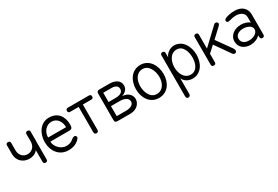

<svg xmlns="http://www.w3.org/2000/svg" viewBox="66 -1644 4257 2945"><g transform="rotate(-30 2194.0 -172.0)"><path d="M65 -368C65 -254 153 -175 264 -175C315 -175 373 -192 411 -241V-37C411 -12 423 0 447 0C472 0 484 -12 484 -37V-347C485 -354 485 -361 485 -368V-525C485 -547 475 -559 456 -561C455 -561 453 -562 452 -562H447C422 -562 410 -550 410 -525V-392C410 -312 354 -250 274 -250C195 -250 140 -311 140 -392V-525C140 -550 128 -562 102 -562C77 -562 65 -550 65 -525Z M671 -315C671 -415 740 -500 836 -500C931 -500 990 -417 990 -315ZM833 -574C677 -574 591 -427 591 -280C591 -122 684 12 849 12C938 12 1007 -18 1054 -77C1059 -82 1061 -89 1061 -97C1061 -120 1047 -131 1028 -131C1014 -131 998 -125 985 -113C940 -73 905 -62 849 -62C760 -62 670 -153 670 -243H1008C1055 -243 1064 -270 1064 -324C1064 -470 981 -574 833 -574Z M1312 -42C1312 -14 1325 0 1350 0C1374 0 1386 -14 1386 -42V-487H1534C1559 -487 1572 -499 1572 -523C1572 -548 1559 -560 1534 -560H1165C1138 -560 1125 -548 1125 -523C1125 -499 1138 -487 1165 -487H1312Z M1747 -250H1901C1970 -250 2050 -228 2050 -159C2050 -109 2002 -73 1916 -73H1747ZM1747 -323V-487H1891C1977 -487 2003 -449 2003 -410C2003 -366 1976 -323 1867 -323ZM1673 -49C1673 -28 1678 -14 1687 -8C1694 -3 1709 0 1731 0H1946C2064 0 2131 -78 2131 -156C2131 -233 2068 -294 1971 -297C2036 -317 2080 -362 2080 -424C2080 -522 1991 -560 1897 -560H1714C1687 -560 1673 -544 1673 -512Z M2451 -573C2291 -573 2208 -430 2208 -281C2208 -132 2291 11 2451 11C2610 11 2694 -124 2694 -274C2694 -423 2611 -573 2451 -573ZM2451 -501C2563 -501 2615 -369 2615 -268C2615 -163 2564 -58 2451 -58C2337 -58 2288 -186 2288 -288C2288 -393 2337 -501 2451 -501Z M3053 -56C2937 -56 2887 -170 2887 -277C2887 -382 2937 -499 3053 -499C3164 -499 3204 -372 3204 -273C3204 -172 3164 -56 3053 -56ZM2807 189C2807 216 2819 230 2843 230C2863 230 2881 215 2881 190V-87C2910 -24 2975 12 3046 12C3201 12 3279 -132 3279 -277C3279 -422 3201 -573 3046 -573C2978 -573 2903 -521 2881 -458V-534C2881 -560 2869 -573 2844 -573C2819 -573 2807 -560 2807 -534Z M3389 -36C3389 -12 3401 0 3426 0C3452 0 3464 -12 3464 -36V-186L3573 -285L3759 -20C3767 -6 3783 2 3797 2C3815 2 3831 -10 3831 -35C3831 -50 3822 -65 3815 -77C3756 -162 3691 -251 3631 -336L3791 -486C3802 -497 3812 -510 3812 -522C3812 -543 3794 -556 3774 -556C3764 -556 3756 -553 3749 -547L3464 -278V-523C3464 -548 3452 -560 3427 -560C3401 -560 3389 -548 3389 -523Z M3958 -165C3958 -235 4025 -267 4095 -267C4169 -267 4245 -232 4245 -171C4245 -102 4164 -62 4088 -62C4020 -62 3958 -93 3958 -165ZM3952 -539C3935 -532 3924 -516 3924 -503C3924 -480 3941 -472 3958 -472C3989 -472 4031 -496 4096 -496C4190 -496 4246 -450 4246 -381V-286C4213 -319 4152 -336 4095 -336C3990 -336 3883 -276 3883 -159C3883 -47 3977 8 4075 8C4139 8 4203 -16 4246 -62C4246 -53 4246 -47 4247 -28C4248 -9 4260 8 4284 8C4308 8 4321 -10 4321 -29V-388C4321 -489 4251 -569 4118 -569C4049 -569 3996 -557 3952 -539Z"/></g></svg>

Font: Numismatica Pro
Style: Regular
Weight: 400
Designer: Chris Hopkins
Foundry: Edward C. D. Hopkins
Version: Version 2.19D